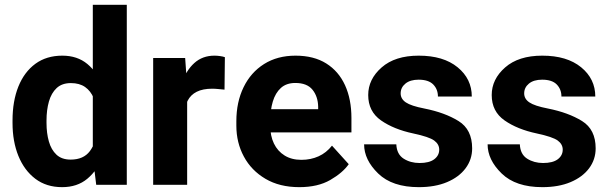

<svg xmlns="http://www.w3.org/2000/svg" viewBox="-20 -770 2539 800"><path d="M366.7 -116.2V-750H508.3V0H380.9ZM32.2 -257.8V-268.1Q32.2 -348.6 56.6 -409.4Q81.1 -470.2 127.4 -504.2Q173.8 -538.1 239.7 -538.1Q302.2 -538.1 344 -503.4Q385.7 -468.7 409.9 -408Q434.1 -347.2 443.4 -269.5V-252.4Q434.1 -178.7 409.9 -119.4Q385.7 -60.1 343.7 -25.1Q301.8 9.8 238.8 9.8Q173.3 9.8 127.2 -25.1Q81.1 -60.1 56.6 -120.4Q32.2 -180.7 32.2 -257.8ZM173.8 -268.1V-257.8Q173.8 -215.3 183.6 -180.7Q193.4 -146 215.3 -125.5Q237.3 -105 274.4 -105Q328.1 -105 354.5 -140.4Q380.9 -175.8 384.8 -231.9V-290Q382.8 -331.1 370.4 -361.1Q357.9 -391.1 334.5 -407.5Q311 -423.8 275.4 -423.8Q238.3 -423.8 216.1 -403.1Q193.8 -382.3 183.8 -346.9Q173.8 -311.5 173.8 -268.1Z M759.8 -410.6V0H618.2V-528.3H751.5ZM917 -531.7 915.5 -396.5Q904.8 -397.5 890.4 -398.9Q876 -400.4 864.3 -400.4Q825.2 -400.4 799.8 -387.7Q774.4 -375 762 -350.6Q749.5 -326.2 748 -291L719.7 -300.8Q719.7 -369.1 737.5 -422.9Q755.4 -476.6 789.6 -507.3Q823.7 -538.1 873.5 -538.1Q884.3 -538.1 896.7 -536.4Q909.2 -534.7 917 -531.7Z M1227.1 9.8Q1145 9.8 1086.2 -24.9Q1027.3 -59.6 996.1 -117.7Q964.8 -175.8 964.8 -246.1V-265.1Q964.8 -344.7 994.9 -406.5Q1024.9 -468.3 1080.3 -503.2Q1135.7 -538.1 1211.4 -538.1Q1287.6 -538.1 1339.4 -505.6Q1391.1 -473.1 1417.7 -414.8Q1444.3 -356.4 1444.3 -278.3V-218.3H1025.4V-314.9H1305.7V-325.7Q1304.7 -368.2 1282 -396.2Q1259.3 -424.3 1210.4 -424.3Q1173.3 -424.3 1150.4 -403.6Q1127.4 -382.8 1116.7 -346.9Q1106 -311 1106 -265.1V-246.1Q1106 -204.1 1121.3 -172.1Q1136.7 -140.1 1165.8 -122.1Q1194.8 -104 1235.8 -104Q1274.9 -104 1307.4 -118.7Q1339.8 -133.3 1363.3 -163.1L1433.1 -85.9Q1407.7 -49.8 1356 -20Q1304.2 9.8 1227.1 9.8Z M1810.1 -146.5Q1810.1 -168.9 1789.3 -184.3Q1768.6 -199.7 1702.1 -213.9Q1621.1 -231 1567.6 -268.3Q1514.2 -305.7 1514.2 -374Q1514.2 -439.9 1570.1 -489Q1626 -538.1 1724.6 -538.1Q1827.6 -538.1 1886.7 -489.7Q1945.8 -441.4 1945.8 -367.7H1804.7Q1804.7 -397.9 1785.2 -418Q1765.6 -438 1724.1 -438Q1689 -438 1669.2 -421.6Q1649.4 -405.3 1649.4 -380.9Q1649.4 -357.9 1671.1 -343.3Q1692.9 -328.6 1748 -317.9Q1834 -300.8 1890.6 -265.6Q1947.3 -230.5 1947.3 -151.9Q1947.3 -105.5 1919.9 -68.8Q1892.6 -32.2 1842.8 -11.2Q1793 9.8 1725.1 9.8Q1614.3 9.8 1555.7 -47.1Q1497.1 -104 1497.1 -168.5H1631.3Q1633.3 -127 1661.9 -108.9Q1690.4 -90.8 1728 -90.8Q1768.6 -90.8 1789.3 -106.4Q1810.1 -122.1 1810.1 -146.5Z M2324.7 -146.5Q2324.7 -168.9 2304 -184.3Q2283.2 -199.7 2216.8 -213.9Q2135.7 -231 2082.3 -268.3Q2028.8 -305.7 2028.8 -374Q2028.8 -439.9 2084.7 -489Q2140.6 -538.1 2239.3 -538.1Q2342.3 -538.1 2401.4 -489.7Q2460.4 -441.4 2460.4 -367.7H2319.3Q2319.3 -397.9 2299.8 -418Q2280.3 -438 2238.8 -438Q2203.6 -438 2183.8 -421.6Q2164.1 -405.3 2164.1 -380.9Q2164.1 -357.9 2185.8 -343.3Q2207.5 -328.6 2262.7 -317.9Q2348.6 -300.8 2405.3 -265.6Q2461.9 -230.5 2461.9 -151.9Q2461.9 -105.5 2434.6 -68.8Q2407.2 -32.2 2357.4 -11.2Q2307.6 9.8 2239.7 9.8Q2128.9 9.8 2070.3 -47.1Q2011.7 -104 2011.7 -168.5H2146Q2147.9 -127 2176.5 -108.9Q2205.1 -90.8 2242.7 -90.8Q2283.2 -90.8 2304 -106.4Q2324.7 -122.1 2324.7 -146.5Z"/></svg>

Font: RobotoDEMO
Style: Regular
Weight: 400
Designer: Christian Robertson
Foundry: Google
Version: Version 2.136